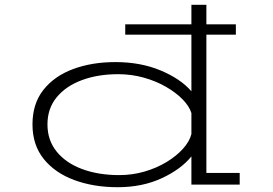

<svg xmlns="http://www.w3.org/2000/svg" viewBox="-20 -770 1140 801"><path d="M470.5 11Q370.5 11 290 -18.8Q209.5 -48.5 162.5 -106.8Q115.5 -165 115.5 -251Q115.5 -337.5 161.2 -395.2Q207 -453 285.2 -482Q363.5 -511 461.5 -511Q567 -511 650.8 -475.8Q734.5 -440.5 778.5 -389V-625.5H502.5V-668.5H778.5V-750H841V-668.5H964V-625.5H841V-48.5H980V0H778.5V-117.5Q735.5 -64 654.8 -26.5Q574 11 470.5 11ZM178 -251Q178 -184.5 216.8 -137Q255.5 -89.5 323.2 -64.5Q391 -39.5 477.5 -39.5Q532 -39.5 582.8 -54.2Q633.5 -69 674.8 -94Q716 -119 743.2 -149.2Q770.5 -179.5 778.5 -210.5V-298.5Q769.5 -327 741.8 -355.5Q714 -384 672.2 -408Q630.5 -432 579.5 -446.2Q528.5 -460.5 473 -460.5Q388.5 -460.5 321.8 -435.8Q255 -411 216.5 -364.2Q178 -317.5 178 -251Z"/></svg>

Font: Trispace Expanded ExtraLight
Style: Regular
Weight: 200
Width: 7
Designer: Tyler Finck
Foundry: Etcetera Type Company
Version: Version 1.210; ttfautohint (v1.8.3)